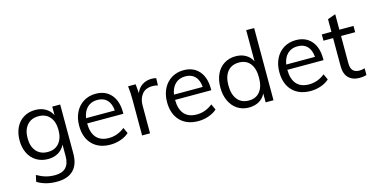

<svg xmlns="http://www.w3.org/2000/svg" viewBox="-88 -1202 3712 1890"><g transform="rotate(-15 1767.5 -256.5)"><path d="M526 -503V-4Q526 108 468.5 165.5Q411 223 299 223Q184 223 101 171L115 105Q163 132 205.5 144Q248 156 299 156Q372 156 409 117.5Q446 79 446 3V-116Q423 -68 378.5 -41.5Q334 -15 273 -15Q207 -15 155.5 -46Q104 -77 76 -134Q48 -191 48 -265Q48 -339 76 -396Q104 -453 155.5 -484Q207 -515 273 -515Q333 -515 377.5 -489Q422 -463 445 -416V-503ZM445 -265Q445 -350 403.5 -398.5Q362 -447 289 -447Q215 -447 172.5 -398.5Q130 -350 130 -265Q130 -180 172.5 -131.5Q215 -83 289 -83Q362 -83 403.5 -131.5Q445 -180 445 -265Z M1103 -254H734Q735 -158 778.5 -109Q822 -60 905 -60Q993 -60 1067 -119L1094 -60Q1061 -29 1009.5 -11Q958 7 904 7Q786 7 719 -62.5Q652 -132 652 -253Q652 -330 682 -389.5Q712 -449 766 -482Q820 -515 889 -515Q989 -515 1046 -449.5Q1103 -384 1103 -269ZM737 -307H1030Q1024 -378 988.5 -415Q953 -452 890 -452Q827 -452 787.5 -414Q748 -376 737 -307Z M1506 -509 1504 -435Q1481 -443 1451 -443Q1378 -443 1342.5 -397.5Q1307 -352 1307 -287V0H1226V-362Q1226 -440 1218 -503H1295L1303 -410Q1322 -461 1364 -488Q1406 -515 1460 -515Q1485 -515 1506 -509Z M1999 -254H1630Q1631 -158 1674.5 -109Q1718 -60 1801 -60Q1889 -60 1963 -119L1990 -60Q1957 -29 1905.5 -11Q1854 7 1800 7Q1682 7 1615 -62.5Q1548 -132 1548 -253Q1548 -330 1578 -389.5Q1608 -449 1662 -482Q1716 -515 1785 -515Q1885 -515 1942 -449.5Q1999 -384 1999 -269ZM1633 -307H1926Q1920 -378 1884.5 -415Q1849 -452 1786 -452Q1723 -452 1683.5 -414Q1644 -376 1633 -307Z M2565 -736V0H2485V-91Q2463 -44 2418.5 -18.5Q2374 7 2315 7Q2249 7 2198.5 -26Q2148 -59 2120 -118.5Q2092 -178 2092 -256Q2092 -334 2119.5 -392.5Q2147 -451 2198 -483Q2249 -515 2315 -515Q2374 -515 2418 -489.5Q2462 -464 2484 -418V-736ZM2485 -254Q2485 -346 2445 -396.5Q2405 -447 2331 -447Q2257 -447 2215.5 -397Q2174 -347 2174 -256Q2174 -163 2215.5 -111.5Q2257 -60 2331 -60Q2405 -60 2445 -110.5Q2485 -161 2485 -254Z M3143 -254H2774Q2775 -158 2818.5 -109Q2862 -60 2945 -60Q3033 -60 3107 -119L3134 -60Q3101 -29 3049.5 -11Q2998 7 2944 7Q2826 7 2759 -62.5Q2692 -132 2692 -253Q2692 -330 2722 -389.5Q2752 -449 2806 -482Q2860 -515 2929 -515Q3029 -515 3086 -449.5Q3143 -384 3143 -269ZM2777 -307H3070Q3064 -378 3028.5 -415Q2993 -452 2930 -452Q2867 -452 2827.5 -414Q2788 -376 2777 -307Z M3371 -439V-164Q3371 -108 3394 -85.5Q3417 -63 3459 -63Q3487 -63 3513 -72V-3Q3482 7 3443 7Q3371 7 3330.5 -33.5Q3290 -74 3290 -153V-439H3192V-503H3290V-632L3371 -661V-503H3515V-439Z"/></g></svg>

Font: Muli-Regular
Style: Regular
Weight: 400
Version: Version 2.000